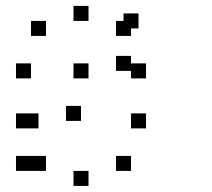

<svg xmlns="http://www.w3.org/2000/svg" viewBox="-20 -653 707 640"><path d="M83.3 -133.3V-83.3H33.3V-133.3ZM250 -300V-250H200V-300ZM108.3 -275V-225H58.3V-275ZM416.7 -466.7V-416.7H366.7V-466.7ZM275 -441.7V-391.7H225V-441.7ZM441.7 -608.3V-558.3H391.7V-608.3ZM416.7 -133.3V-83.3H366.7V-133.3ZM275 -83.3V-33.3H225V-83.3ZM133.3 -133.3V-83.3H83.3V-133.3ZM466.7 -275V-225H416.7V-275ZM83.3 -275V-225H33.3V-275ZM466.7 -441.7V-391.7H416.7V-441.7ZM83.3 -441.7V-391.7H33.3V-441.7ZM416.7 -583.3V-533.3H366.7V-583.3ZM275 -633.3V-583.3H225V-633.3ZM133.3 -583.3V-533.3H83.3V-583.3Z"/></svg>

Font: 0xA000-Boxes
Style: Boxes
Weight: 400
Version: Version 0.1